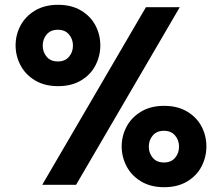

<svg xmlns="http://www.w3.org/2000/svg" viewBox="-20 -770 925 800"><path d="M45 -581Q45 -625 65.5 -663.5Q86 -702 126 -726Q166 -750 222 -750Q278 -750 318 -726Q358 -702 378 -663.5Q398 -625 398 -581Q398 -537 378 -498Q358 -459 318 -435Q278 -411 222 -411Q166 -411 126 -435Q86 -459 65.5 -498Q45 -537 45 -581ZM297 0H156L588 -740H729ZM284 -580Q284 -607 267.5 -626.5Q251 -646 221 -646Q191 -646 174.5 -626.5Q158 -607 158 -580Q158 -553 174.5 -533.5Q191 -514 221 -514Q251 -514 267.5 -533.5Q284 -553 284 -580ZM487 -160Q487 -204 507.5 -242.5Q528 -281 568 -305Q608 -329 664 -329Q720 -329 760 -305Q800 -281 820 -242.5Q840 -204 840 -160Q840 -116 820 -77Q800 -38 760 -14Q720 10 664 10Q608 10 568 -14Q528 -38 507.5 -77Q487 -116 487 -160ZM726 -159Q726 -186 709.5 -205.5Q693 -225 663 -225Q633 -225 616.5 -205.5Q600 -186 600 -159Q600 -132 616.5 -112.5Q633 -93 663 -93Q693 -93 709.5 -112.5Q726 -132 726 -159Z"/></svg>

Font: Be Vietnam Black
Style: Regular
Weight: 900
Designer: Lam Bao; Tony Le; Vietanh Nguyen
Foundry: Yellow Type Foundry
Version: Version 5.000